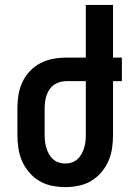

<svg xmlns="http://www.w3.org/2000/svg" viewBox="-20 -755 540 783"><path d="M246 8Q219 8 191.5 2.5Q164 -3 140.5 -17Q117 -31 99 -52Q81 -73 70 -98Q59 -123 55 -150.5Q51 -178 51 -205V-315Q51 -342 55.5 -369Q60 -396 71.5 -420.5Q83 -445 102 -465Q121 -485 145 -497.5Q169 -510 196 -515Q223 -520 250 -520H330V-735H441V-520H477V-424H441V-205Q441 -178 437 -150.5Q433 -123 422 -98Q411 -73 393 -52Q375 -31 351.5 -17Q328 -3 300.5 2.5Q273 8 246 8ZM246 -88Q260 -88 273 -92.5Q286 -97 296 -106Q306 -115 312.5 -127Q319 -139 323 -152Q327 -165 328.5 -178.5Q330 -192 330 -205V-424H250Q230 -424 211.5 -415.5Q193 -407 182 -390.5Q171 -374 166.5 -354.5Q162 -335 162 -315V-205Q162 -192 163.5 -178.5Q165 -165 169 -152Q173 -139 179.5 -127Q186 -115 196 -106Q206 -97 219 -92.5Q232 -88 246 -88Z"/></svg>

Font: Moesevka
Style: Bold
Weight: 700
Monospace: yes
Designer: Belleve Invis
Foundry: Belleve Invis
Version: Version 32.5.0; ttfautohint (v1.8.4)